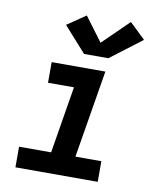

<svg xmlns="http://www.w3.org/2000/svg" viewBox="-87 -856 774 926"><g transform="rotate(10 300.0 -393.5)"><path d="M52 0V-101H209L263 -429H136V-530H399L328 -101H455V0ZM283 -596 173 -719 264 -781 352 -663 479 -787 556 -713 402 -596Z"/></g></svg>

Font: Iosevka Curly Extended Oblique
Style: Bold
Weight: 700
Width: 7
Italic angle: -9°
Monospace: yes
Designer: Belleve Invis
Foundry: Belleve Invis
Version: Version 11.1.0; ttfautohint (v1.8.3)